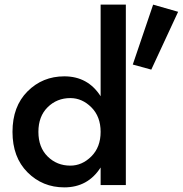

<svg xmlns="http://www.w3.org/2000/svg" viewBox="-20 -800 790 830"><path d="M258 -470Q360 -470 415 -384V-780H524V0H415V-76Q360 10 258 10Q164 10 99 -55Q34 -120 34 -230Q34 -340 99 -405Q164 -470 258 -470ZM284 -84Q335 -84 375 -124Q415 -164 415 -230Q415 -296 375 -336Q335 -376 284 -376Q226 -376 186 -336.5Q146 -297 146 -230Q146 -163 186 -123.5Q226 -84 284 -84ZM642 -780 750 -749 634 -499 554 -521Z"/></svg>

Font: Renner* Medium
Style: Medium
Weight: 500
Version: Version 003.000 ; ttfautohint (v0.97) -l 8 -r 50 -G 200 -x 1